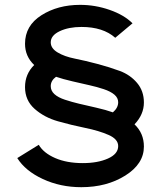

<svg xmlns="http://www.w3.org/2000/svg" viewBox="-20 -780 664 798"><path d="M539.1 -263.2Q578.1 -226.1 578.1 -170.9Q578.1 -99.1 501 -50.5Q423.8 -2 317.9 -2Q231 -2 158 -35.9Q85 -69.8 51.8 -123L141.1 -178.2Q161.1 -144 209.5 -123Q257.8 -102.1 324.2 -102.1Q386.2 -102.1 428.7 -121.1Q471.2 -140.1 471.2 -172.9Q471.2 -201.7 431.2 -219.2Q391.1 -236.8 334.5 -248.3Q277.8 -259.8 220.9 -275.9Q164.1 -292 124 -327.4Q84 -362.8 84 -418Q84 -472.2 122.1 -509.8Q84 -545.9 84 -598.1Q84 -673.3 152.1 -716.6Q220.2 -759.8 313 -759.8Q376 -759.8 436 -738.8Q496.1 -717.8 530.8 -683.1L459 -623Q408.2 -668 318.8 -668Q265.6 -668 228.3 -650.4Q190.9 -632.8 190.9 -604Q190.9 -579.1 219.5 -562Q248 -544.9 291 -536.4Q334 -527.8 384.5 -514.4Q435.1 -501 478 -485.1Q521 -469.2 549.6 -435.5Q578.1 -401.9 578.1 -354Q578.1 -304.2 539.1 -263.2ZM190.9 -421.9Q190.9 -402.8 206.1 -388.9Q221.2 -375 250 -365.5Q278.8 -356 308.8 -348.9Q338.9 -341.8 379.9 -332.5Q420.9 -323.2 449.2 -313Q471.2 -332 471.2 -355Q471.2 -373 455.6 -386.5Q439.9 -399.9 411.4 -409.4Q382.8 -418.9 353 -425.5Q323.2 -432.1 282.2 -441.7Q241.2 -451.2 212.9 -460.9Q190.9 -444.8 190.9 -421.9Z"/></svg>

Font: Oakes Grotesk
Style: Bold Italic
Weight: 700
Designer: Samuel Oakes
Foundry: Samuel Oakes
Version: Version 1.0 | wf-rip DC20170320